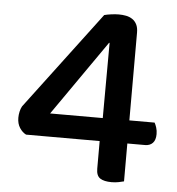

<svg xmlns="http://www.w3.org/2000/svg" viewBox="-48 -659 658 712"><g transform="rotate(5 281.5 -303.0)"><path d="M312 -607Q323 -610 338.5 -612Q354 -614 366 -614Q380 -614 393 -611.5Q406 -609 416.5 -602Q427 -595 433 -583Q439 -571 439 -553V-226H533Q537 -219 540.5 -208Q544 -197 544 -184Q544 -162 533.5 -151Q523 -140 505 -140H439V1Q432 3 419.5 5.5Q407 8 393 8Q365 8 350.5 -1.5Q336 -11 336 -37V-140H62Q48 -147 38 -162.5Q28 -178 28 -200Q28 -211 30.5 -222.5Q33 -234 38 -243ZM341 -506H339L144 -226H340Z"/></g></svg>

Font: Baloo 2 Medium
Style: Regular
Weight: 500
Designer: Sarang Kulkarni and Ek Type
Foundry: Ek Type
Version: Version 1.640;hotconv 1.0.111;makeotfexe 2.5.65597; ttfautoh